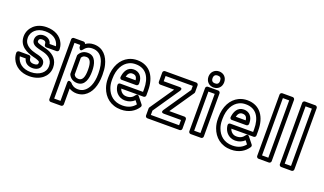

<svg xmlns="http://www.w3.org/2000/svg" viewBox="-91 -1375 3718 2204"><g transform="rotate(20 1768.5 -273.5)"><path d="M79 -143H151C164 -88 210 -65 260 -65C305 -65 359 -86 359 -146C359 -197 317 -214 294 -223C280 -229 262 -232 242 -237C177 -252 125 -279 102 -325C96 -338 92 -354 92 -374C92 -417 111 -449 135 -471C162 -496 203 -513 257 -513C340 -513 394 -481 419 -426C424 -416 427 -404 429 -393H352C342 -439 302 -463 256 -463C210 -463 165 -435 165 -380C165 -332 205 -313 228 -305C264 -292 312 -285 341 -274C379 -260 406 -239 422 -207C429 -193 433 -175 433 -152C433 -107 413 -77 387 -56C357 -32 313 -15 257 -15C161 -15 95 -64 79 -143ZM260 -115C220 -115 200 -131 198 -169C197 -181 187 -193 173 -193H52C41 -193 27 -183 27 -168C27 -143 32 -118 42 -94C76 -14 155 35 257 35C323 35 379 16 419 -17C453 -45 483 -90 483 -152C483 -245 424 -296 358 -320C322 -333 274 -342 245 -353C223 -361 215 -366 215 -380C215 -401 227 -413 256 -413C290 -413 304 -400 304 -368C304 -357 314 -343 329 -343H456C467 -343 481 -353 481 -368C481 -396 476 -422 465 -446C431 -523 353 -563 257 -563C193 -563 138 -542 101 -507C70 -478 42 -433 42 -374C42 -255 144 -210 231 -189C251 -185 265 -180 276 -176C303 -165 309 -163 309 -146C309 -126 296 -115 260 -115Z M994 -270V-259C994 -146 959 -67 901 -32C882 -21 861 -15 835 -15C789 -15 760 -34 737 -62C737 -62 693 -93 693 -46V178H616V-503H686L688 -475C688 -475 704 -423 733 -462C757 -494 785 -513 834 -513C951 -513 994 -400 994 -270ZM734 -532C731 -544 721 -553 709 -553H591C580 -553 566 -543 566 -528V203C566 214 576 228 591 228H718C729 228 743 218 743 203V9C767 24 799 35 835 35C869 35 900 27 927 11C1007 -37 1044 -137 1044 -259V-270C1044 -312 1041 -350 1032 -385C1009 -479 949 -563 834 -563C793 -563 761 -551 734 -532ZM802 -79C898 -79 918 -181 918 -259V-270C918 -348 897 -448 801 -448C749 -448 714 -422 695 -384C693 -381 693 -376 693 -373V-156C693 -152 694 -149 695 -146C713 -106 750 -79 802 -79ZM802 -129C770 -129 754 -140 743 -162V-367C754 -387 769 -398 801 -398C847 -398 868 -351 868 -270V-259C868 -178 848 -129 802 -129Z M1548 -278V-243H1270C1259 -243 1243 -236 1245 -215C1251 -155 1284 -110 1331 -90C1348 -83 1366 -79 1386 -79C1433 -79 1472 -97 1500 -124L1531 -84C1498 -42 1449 -15 1377 -15C1274 -15 1210 -72 1181 -155C1171 -183 1166 -213 1166 -246V-265C1166 -384 1214 -463 1282 -496C1306 -508 1332 -513 1363 -513C1492 -513 1548 -415 1548 -278ZM1363 -563C1326 -563 1291 -555 1260 -540C1170 -496 1116 -397 1116 -265V-246C1116 -208 1122 -172 1134 -138C1169 -38 1252 35 1377 35C1473 35 1542 -8 1583 -71C1588 -79 1589 -92 1582 -101L1520 -179C1498 -206 1481 -179 1480 -177C1459 -147 1431 -129 1386 -129C1372 -129 1361 -131 1351 -135C1328 -145 1309 -164 1300 -193H1573C1584 -193 1598 -203 1598 -218V-278C1598 -442 1521 -563 1363 -563ZM1473 -326C1473 -396 1432 -449 1362 -449C1283 -449 1254 -379 1247 -317C1246 -307 1250 -289 1271 -289H1448C1463 -289 1473 -303 1473 -314ZM1422 -339H1301C1311 -378 1329 -399 1362 -399C1399 -399 1418 -381 1422 -339Z M1860 -89H2068V-25H1723V-78L1943 -400C1943 -400 1971 -439 1922 -439H1729V-503H2061V-453L1839 -128C1839 -128 1811 -89 1860 -89ZM1907 -139 2107 -431C2109 -434 2111 -440 2111 -445V-528C2111 -539 2101 -553 2086 -553H1704C1693 -553 1679 -543 1679 -528V-414C1679 -403 1689 -389 1704 -389H1875L1677 -100C1675 -97 1673 -91 1673 -86V0C1673 11 1683 25 1698 25H2093C2104 25 2118 15 2118 0V-114C2118 -125 2108 -139 2093 -139Z M2329 -25H2252V-503H2329ZM2354 25C2365 25 2379 15 2379 0V-528C2379 -539 2369 -553 2354 -553H2227C2216 -553 2202 -543 2202 -528V0C2202 11 2212 25 2227 25ZM2290 -617C2261 -617 2244 -632 2244 -665C2244 -697 2262 -713 2290 -713C2320 -713 2336 -699 2336 -665C2336 -631 2320 -617 2290 -617ZM2290 -567C2345 -567 2386 -606 2386 -665C2386 -724 2345 -763 2290 -763C2236 -763 2194 -722 2194 -665C2194 -606 2236 -567 2290 -567Z M2893 -278V-243H2615C2604 -243 2588 -236 2590 -215C2596 -155 2629 -110 2676 -90C2693 -83 2711 -79 2731 -79C2778 -79 2817 -97 2845 -124L2876 -84C2843 -42 2794 -15 2722 -15C2619 -15 2555 -72 2526 -155C2516 -183 2511 -213 2511 -246V-265C2511 -384 2559 -463 2627 -496C2651 -508 2677 -513 2708 -513C2837 -513 2893 -415 2893 -278ZM2708 -563C2671 -563 2636 -555 2605 -540C2515 -496 2461 -397 2461 -265V-246C2461 -208 2467 -172 2479 -138C2514 -38 2597 35 2722 35C2818 35 2887 -8 2928 -71C2933 -79 2934 -92 2927 -101L2865 -179C2843 -206 2826 -179 2825 -177C2804 -147 2776 -129 2731 -129C2717 -129 2706 -131 2696 -135C2673 -145 2654 -164 2645 -193H2918C2929 -193 2943 -203 2943 -218V-278C2943 -442 2866 -563 2708 -563ZM2818 -326C2818 -396 2777 -449 2707 -449C2628 -449 2599 -379 2592 -317C2591 -307 2595 -289 2616 -289H2793C2808 -289 2818 -303 2818 -314ZM2767 -339H2646C2656 -378 2674 -399 2707 -399C2744 -399 2763 -381 2767 -339Z M3158 -25H3081V-725H3158ZM3183 25C3194 25 3208 15 3208 0V-750C3208 -761 3198 -775 3183 -775H3056C3045 -775 3031 -765 3031 -750V0C3031 11 3041 25 3056 25Z M3435 -25H3358V-725H3435ZM3460 25C3471 25 3485 15 3485 0V-750C3485 -761 3475 -775 3460 -775H3333C3322 -775 3308 -765 3308 -750V0C3308 11 3318 25 3333 25Z"/></g></svg>

Font: Asimov
Style: NarOu
Weight: 500
Designer: Google
Version: Version 2.000980; 2014